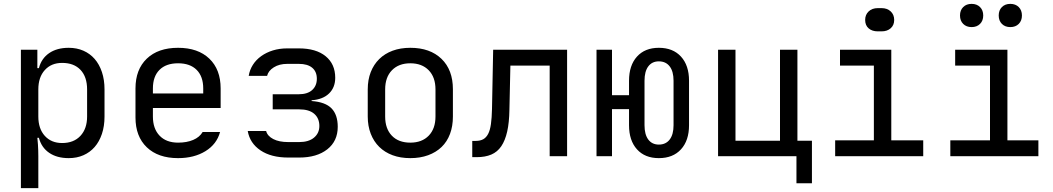

<svg xmlns="http://www.w3.org/2000/svg" viewBox="-20 -807 5440 992"><path d="M173 -550V-455H181Q194 -505 234 -532.5Q274 -560 335 -560Q377 -560 411 -545Q445 -530 469 -502.5Q493 -475 506.5 -435Q520 -395 520 -345V-205Q520 -155 506.5 -115Q493 -75 469 -47.5Q445 -20 411 -5Q377 10 335 10Q274 10 234 -17.5Q194 -45 181 -95H173Q174 -78 176 -61Q177 -46 177.5 -30Q178 -14 178 0V165H88V-550ZM178 -205Q178 -142 211.5 -105Q245 -68 301 -68Q361 -68 395.5 -105Q430 -142 430 -205V-345Q430 -410 396 -446Q362 -482 301 -482Q245 -482 211.5 -445Q178 -408 178 -345Z M900 10Q797 10 738.5 -46Q680 -102 680 -200V-350Q680 -448 738.5 -504Q797 -560 900 -560Q1003 -560 1061.5 -504Q1120 -448 1120 -350V-249H770V-205Q770 -142 804.5 -106Q839 -70 900 -70Q945 -70 978 -84Q1011 -98 1027 -125H1117Q1100 -62 1041.5 -26Q983 10 900 10ZM1030 -324V-350Q1030 -412 996 -446Q962 -480 900 -480Q838 -480 804 -446Q770 -412 770 -350V-324Z M1265 -415Q1270 -446 1286.5 -472Q1303 -498 1329.5 -517Q1356 -536 1390 -546.5Q1424 -557 1464 -557H1524Q1613 -557 1662.5 -516.5Q1712 -476 1712 -405Q1712 -355 1680 -324Q1648 -293 1590 -289V-285Q1661 -280 1693 -247Q1725 -214 1725 -152Q1725 -78 1671 -35.5Q1617 7 1526 7H1469Q1381 7 1326 -30Q1271 -67 1260 -130H1355Q1362 -104 1392 -88.5Q1422 -73 1469 -73H1526Q1575 -73 1602.5 -96Q1630 -119 1630 -156Q1630 -196 1603.5 -219Q1577 -242 1526 -242H1389V-320H1523Q1569 -320 1593 -342Q1617 -364 1617 -400Q1617 -437 1593 -457Q1569 -477 1524 -477H1464Q1423 -477 1394.5 -459Q1366 -441 1360 -415Z M1970 -205Q1970 -142 2004.5 -106Q2039 -70 2100 -70Q2160 -70 2195 -106Q2230 -142 2230 -205V-345Q2230 -408 2195 -444Q2160 -480 2100 -480Q2040 -480 2005 -444Q1970 -408 1970 -345ZM1880 -345Q1880 -395 1895.5 -434.5Q1911 -474 1939.5 -502Q1968 -530 2008.5 -545Q2049 -560 2100 -560Q2202 -560 2261 -503Q2320 -446 2320 -346V-205Q2320 -155 2305 -115Q2290 -75 2261.5 -47.5Q2233 -20 2192 -5Q2151 10 2100 10Q2049 10 2008.5 -5Q1968 -20 1939.5 -48Q1911 -76 1895.5 -116Q1880 -156 1880 -205Z M2528 -550H2910V0H2820V-468H2617L2612 -240Q2611 -174 2600.5 -127.5Q2590 -81 2570 -51.5Q2550 -22 2518.5 -8.5Q2487 5 2443 5H2420V-79H2438Q2461 -79 2476.5 -87.5Q2492 -96 2502 -115Q2512 -134 2516.5 -166Q2521 -198 2522 -244Z M3142 -550V-315H3230V-390Q3230 -469 3271 -514.5Q3312 -560 3384 -560Q3457 -560 3498.5 -514.5Q3540 -469 3540 -390V-160Q3540 -81 3498.5 -35.5Q3457 10 3384 10Q3312 10 3271 -35.5Q3230 -81 3230 -160V-243H3142V0H3062V-550ZM3310 -160Q3310 -112 3329.5 -86Q3349 -60 3384 -60Q3420 -60 3440 -86Q3460 -112 3460 -160V-390Q3460 -438 3440 -464Q3420 -490 3384 -490Q3349 -490 3329.5 -464Q3310 -438 3310 -390Z M3780 -550V-80H4010V-550H4100V-80H4175V140H4095V0H3690V-550Z M4295 0V-82H4495V-468H4320V-550H4585V-82H4750V0ZM4515 -765H4535Q4564 -765 4582 -748Q4600 -731 4600 -704Q4600 -677 4582 -661Q4564 -645 4535 -645H4515Q4486 -645 4468 -660.5Q4450 -676 4450 -704Q4450 -731 4468 -748Q4486 -765 4515 -765Z M4940 -727Q4940 -754 4956.5 -770.5Q4973 -787 5000 -787Q5027 -787 5043.5 -770.5Q5060 -754 5060 -727Q5060 -700 5043.5 -683.5Q5027 -667 5000 -667Q4973 -667 4956.5 -683.5Q4940 -700 4940 -727ZM5140 -727Q5140 -754 5156.5 -770.5Q5173 -787 5200 -787Q5227 -787 5243.5 -770.5Q5260 -754 5260 -727Q5260 -700 5243.5 -683.5Q5227 -667 5200 -667Q5173 -667 5156.5 -683.5Q5140 -700 5140 -727ZM4890 -82H5095V-468H4915V-550H5185V-82H5345V0H4890Z"/></svg>

Font: JetBrainsMono NF
Style: Regular
Weight: 400
Monospace: yes
Designer: Philipp Nurullin, Konstantin Bulenkov
Foundry: JetBrains
Version: Version 1.0.2; ttfautohint (v1.8.3)